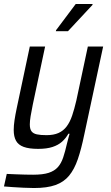

<svg xmlns="http://www.w3.org/2000/svg" viewBox="-26 -744 559 966"><path d="M145 202Q120 202 92 200.5Q64 199 39 197.5Q14 196 -6 194L8 131Q31 132 54.5 133Q78 134 101 134.5Q124 135 141 135Q190 135 219 125.5Q248 116 265 97Q282 78 292 48Q302 18 311 -22Q314 -34 317.5 -47Q321 -60 324 -71H318Q305 -48 286 -31Q267 -14 238 -4.5Q209 5 166 5Q120 5 93 -5Q66 -15 54.5 -36Q43 -57 43 -90Q43 -112 47 -139Q51 -166 58 -199L124 -510H201L139 -218Q132 -184 128 -159.5Q124 -135 124 -118Q124 -95 132.5 -83.5Q141 -72 159.5 -68Q178 -64 208 -64Q244 -64 268.5 -75Q293 -86 309.5 -108Q326 -130 337 -162.5Q348 -195 358 -238L416 -510H493L398 -67Q383 6 365.5 57Q348 108 321.5 140Q295 172 253 187Q211 202 145 202ZM255 -587 256 -592 355 -724H440L439 -719L316 -587Z"/></svg>

Font: Saira SemiCondensed
Style: Italic
Weight: 400
Width: 4
Italic angle: -12°
Designer: Hector Gatti with collaboration of the Omnibus-Type team
Foundry: Omnibus-Type
Version: Version 1.101